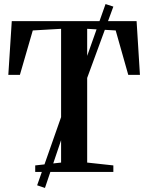

<svg xmlns="http://www.w3.org/2000/svg" viewBox="-20 -847 730 946"><path d="M281 -46V-705L141.5 -697L78 -478H21L38 -743H653L669.5 -478H612L550 -697L409.5 -705V-46L538.5 -32V0H153.5V-32ZM163 66 320 -381 351 -406.5 500 -827 538.5 -814.5 384 -393.5 352.5 -368 201.5 79Z"/></svg>

Font: Merriweather 96pt SemiBold
Style: Regular
Weight: 600
Version: Version 2.100